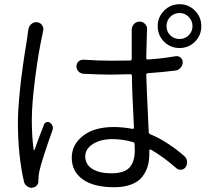

<svg xmlns="http://www.w3.org/2000/svg" viewBox="-20 -858 1017 916"><path d="M115.2 -716.8Q117.2 -732.4 129.4 -743.2Q141.6 -753.9 157.2 -752Q172.9 -750 181.2 -737.3Q189.5 -724.6 185.5 -710Q182.6 -695.3 180.7 -685.5Q163.1 -605.5 147.5 -484.4Q131.8 -363.3 131.8 -284.2Q131.8 -206.1 140.6 -143.6Q140.6 -141.6 142.1 -141.6Q143.6 -141.6 144.5 -142.6Q162.1 -193.4 190.4 -264.6Q194.3 -273.4 203.1 -275.4Q211.9 -277.3 218.8 -272.5Q232.4 -261.7 232.4 -247.1Q232.4 -241.2 229.5 -234.4Q178.7 -91.8 168 -42Q163.1 -20.5 163.1 2Q163.1 2.9 163.1 3.9Q164.1 16.6 155.8 26.4Q147.5 36.1 134.8 37.1Q132.8 38.1 130.9 38.1Q119.1 38.1 109.4 30.3Q97.7 22.5 94.7 9.8Q65.4 -115.2 65.4 -273.4Q65.4 -302.7 67.4 -335.9Q69.3 -369.1 72.8 -405.3Q76.2 -441.4 79.6 -470.2Q83 -499 88.4 -537.6Q93.8 -576.2 96.7 -595.2Q99.6 -614.3 105.5 -649.4Q111.3 -684.6 111.3 -690.4Q114.3 -706.1 115.2 -716.8ZM623 -140.6Q623 -159.2 622.1 -170.9Q622.1 -177.7 615.2 -179.7Q565.4 -194.3 516.6 -194.3Q460 -194.3 423.3 -170.9Q386.7 -147.5 386.7 -112.3Q386.7 -73.2 420.4 -52.2Q454.1 -31.2 510.7 -31.2Q573.2 -31.2 598.1 -59.1Q623 -86.9 623 -140.6ZM817.4 -589.8Q831.1 -591.8 841.3 -583.5Q851.6 -575.2 851.6 -561.5Q851.6 -546.9 841.8 -535.2Q832 -523.4 817.4 -521.5Q757.8 -513.7 685.5 -508.8Q677.7 -507.8 677.7 -501Q678.7 -458 689.5 -228.5Q689.5 -220.7 696.3 -217.8Q775.4 -185.5 858.4 -114.3Q870.1 -104.5 872.1 -89.4Q874 -74.2 866.2 -61.5Q858.4 -49.8 844.7 -48.3Q831.1 -46.9 821.3 -55.7Q757.8 -111.3 699.2 -144.5Q697.3 -145.5 694.8 -144.5Q692.4 -143.6 692.4 -140.6V-123Q692.4 -91.8 684.6 -64.9Q676.8 -38.1 658.7 -14.6Q640.6 8.8 606.4 22Q572.3 35.2 524.4 35.2Q426.8 35.2 374.5 -2.4Q322.3 -40 322.3 -105.5Q322.3 -168 376 -210Q429.7 -252 522.5 -252Q566.4 -252 612.3 -243.2Q615.2 -243.2 617.2 -244.6Q619.1 -246.1 619.1 -249Q609.4 -436.5 609.4 -497.1Q608.4 -503.9 601.6 -503.9Q543 -502 509.8 -502Q460.9 -502 378.9 -505.9Q364.3 -506.8 354.5 -517.1Q344.7 -527.3 344.7 -542Q344.7 -555.7 355 -564.9Q365.2 -574.2 378.9 -573.2Q448.2 -568.4 511.7 -568.4Q543.9 -568.4 601.6 -569.3Q608.4 -570.3 608.4 -577.1V-695.3Q608.4 -704.1 608.4 -714.8Q608.4 -731.4 619.1 -743.2Q629.9 -754.9 646.5 -754.9Q662.1 -754.9 672.9 -742.7Q683.6 -730.5 681.6 -714.8Q681.6 -705.1 680.7 -696.3Q679.7 -684.6 677.7 -581.1Q677.7 -574.2 685.5 -574.2Q757.8 -579.1 817.4 -589.8ZM836.9 -671.9Q862.3 -671.9 880.4 -689.9Q898.4 -708 898.4 -733.4Q898.4 -758.8 880.4 -777.3Q862.3 -795.9 836.9 -795.9Q810.5 -795.9 792.5 -777.8Q774.4 -759.8 774.4 -733.4Q774.4 -707 792.5 -689.5Q810.5 -671.9 836.9 -671.9ZM836.9 -837.9Q879.9 -837.9 910.2 -807.1Q940.4 -776.4 940.4 -732.9Q940.4 -689.5 910.2 -659.2Q879.9 -628.9 836.9 -628.9Q793 -628.9 762.7 -659.2Q732.4 -689.5 732.4 -732.9Q732.4 -776.4 762.7 -807.1Q793 -837.9 836.9 -837.9Z"/></svg>

Font: Gen Jyuu Gothic P Normal
Style: Regular
Weight: 300
Designer: [Source Han Sans]
Ryoko NISHIZUKA  (kana & ideographs); Paul D. Hunt (Latin, Greek & Cyrillic); Wenlong ZHANG  (bopomofo
Version: Version 1.002.20150607